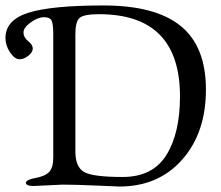

<svg xmlns="http://www.w3.org/2000/svg" viewBox="-66 -676 809 703"><path d="M163 0 58 5Q29 5 29 -6.5Q29 -18 64.5 -24.5Q100 -31 114.5 -47Q129 -63 129 -99V-550Q129 -588 123 -600.5Q117 -613 95 -613Q73 -613 46.5 -594Q20 -575 20 -557Q20 -539 37 -525.5Q54 -512 54 -498.5Q54 -485 38 -472Q22 -459 5 -459Q-12 -459 -29 -484Q-46 -509 -46 -537Q-46 -603 38.5 -629.5Q123 -656 313 -656Q503 -656 595.5 -581Q688 -506 688 -348Q688 -190 601 -91.5Q514 7 371 7Q368 7 289 3.5Q210 0 163 0ZM593 -323Q593 -624 297 -624Q241 -624 225.5 -610.5Q210 -597 210 -551V-121Q210 -65 241.5 -46.5Q273 -28 383 -28Q493 -28 543 -108Q593 -188 593 -323Z"/></svg>

Font: EB Garamond
Style: Regular
Weight: 400
Version: Version 0.012